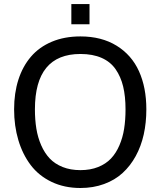

<svg xmlns="http://www.w3.org/2000/svg" viewBox="-20 -916 794 950"><path d="M601.1 -375Q601.1 -439 589.4 -487.8Q577.6 -536.6 552 -573.5Q526.4 -610.4 482.7 -629.6Q439 -648.9 377.9 -648.9Q152.8 -648.9 152.8 -375Q152.8 -323.2 159.9 -279.5Q167 -235.8 183.8 -197.3Q200.7 -158.7 226.1 -131.8Q251.5 -105 290 -89.6Q328.6 -74.2 377.9 -74.2Q427.2 -74.2 465.6 -89.6Q503.9 -105 529.1 -131.6Q554.2 -158.2 570.8 -196.8Q587.4 -235.4 594.2 -279.1Q601.1 -322.8 601.1 -375ZM704.1 -375Q704.1 -309.1 691.2 -250.7Q678.2 -192.4 651.6 -143.8Q625 -95.2 586.7 -60.1Q548.3 -24.9 494.9 -5.4Q441.4 14.2 377.9 14.2Q298.3 14.2 235.1 -16.1Q171.9 -46.4 131.8 -99.4Q91.8 -152.3 70.8 -222.7Q49.8 -293 49.8 -375Q49.8 -455.6 71 -521.7Q92.3 -587.9 133.1 -635.5Q173.8 -683.1 236.3 -709.5Q298.8 -735.8 377.9 -735.8Q482.4 -735.8 556.9 -689.9Q631.3 -644 667.7 -563.5Q704.1 -482.9 704.1 -375ZM422.9 -795.9H333V-896H422.9Z"/></svg>

Font: Perun
Style: Regular
Weight: 400
Version: Version 1.0000